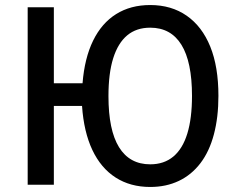

<svg xmlns="http://www.w3.org/2000/svg" viewBox="-20 -734 957 763"><path d="M577 9Q498 9 439.5 -28.5Q381 -66 347 -138Q313 -210 306 -313H194V0H90V-705H194V-403H308Q316 -503 350 -572.5Q384 -642 441.5 -678Q499 -714 577 -714Q661 -714 722 -671.5Q783 -629 815.5 -549Q848 -469 848 -353Q848 -268 830 -200Q812 -132 776.5 -85.5Q741 -39 690.5 -15Q640 9 577 9ZM577 -81Q632 -81 669 -112Q706 -143 724.5 -203.5Q743 -264 743 -353Q743 -488 701 -556Q659 -624 577 -624Q522 -624 485.5 -593.5Q449 -563 430 -503Q411 -443 411 -352Q411 -217 453 -149Q495 -81 577 -81Z"/></svg>

Font: Nunito Sans 7pt Condensed SemiBold
Style: Regular
Weight: 600
Width: 3
Designer: Vernon Adams
Foundry: Vernon Adams
Version: Version 3.101;gftools[0.9.27]